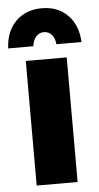

<svg xmlns="http://www.w3.org/2000/svg" viewBox="-57 -795 426 829"><g transform="rotate(-5 156.0 -380.5)"><path d="M67.9 -540.1H245.3V0H67.9ZM106.1 -600.6H-3Q0.1 -674.1 43.4 -717.5Q86.7 -760.9 156.3 -760.9Q225.3 -760.9 268.4 -717.5Q311.4 -674.1 314.6 -600.6H206Q203.9 -626.1 190.5 -641.7Q177.1 -657.3 156.3 -657.3Q136 -657.3 122.4 -641.7Q108.7 -626.1 106.1 -600.6Z"/></g></svg>

Font: Alexandria
Style: Regular
Weight: 400
Designer: Mohamed Gaber
Foundry: Kief Type Foundry
Version: Version 5.100